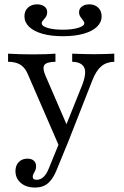

<svg xmlns="http://www.w3.org/2000/svg" viewBox="-20 -661 567 879"><path d="M250 7.3 106.5 -323.4Q94.4 -351.6 73 -364.9Q51.6 -378.2 16.9 -378.2V-415.3Q46 -413.7 71.4 -412.9Q96.8 -412.1 127.4 -412.1Q163.7 -412.1 189.1 -412.9Q214.5 -413.7 233.9 -415.3V-378.2Q192.7 -377.4 183.1 -363.3Q173.4 -349.2 187.9 -315.3L291.1 -76.6L277.4 -75L357.3 -274.2Q370.2 -308.9 369.8 -331.5Q369.4 -354 354.4 -365.7Q339.5 -377.4 310.5 -378.2V-415.3Q332.3 -414.5 347.6 -414.1Q362.9 -413.7 377.8 -413.3Q392.7 -412.9 411.3 -412.9Q437.1 -412.9 461.3 -413.7Q485.5 -414.5 503.2 -415.3V-378.2Q467.7 -377.4 444 -357.7Q420.2 -337.9 403.2 -294.4L284.7 7.3ZM140.3 197.6Q100 197.6 75.4 176.6Q50.8 155.6 50.8 121.8Q50.8 96 66.1 80.6Q81.5 65.3 105.6 65.3Q124.2 65.3 134.7 74.6Q145.2 83.9 145.2 100Q145.2 111.3 141.5 119.4Q137.9 127.4 133.9 133.9Q129.8 140.3 129.8 148.4Q129.8 162.1 147.6 162.1Q164.5 162.1 178.2 150Q191.9 137.9 201.6 114.5L254 -13.7L284.7 6.5L238.7 118.5Q227.4 146 213.3 163.7Q199.2 181.5 181.5 189.5Q163.7 197.6 140.3 197.6ZM267.7 -495.2Q213.7 -495.2 174.2 -506.5Q134.7 -517.7 113.3 -538.3Q91.9 -558.9 91.9 -587.1Q91.9 -611.3 108.1 -626.2Q124.2 -641.1 150 -641.1Q170.2 -641.1 183.1 -631.5Q196 -621.8 196 -605.6Q196 -592.7 189.9 -583.9Q183.9 -575 177.4 -568.1Q171 -561.3 171 -554.8Q171 -541.1 198.4 -533.1Q225.8 -525 267.7 -525Q309.7 -525 337.9 -533.5Q366.1 -541.9 366.1 -554.8Q366.1 -560.5 360.1 -567.7Q354 -575 348 -584.3Q341.9 -593.5 341.9 -605.6Q341.9 -621 354.8 -631Q367.7 -641.1 388.7 -641.1Q413.7 -641.1 429.4 -626.2Q445.2 -611.3 445.2 -586.3Q445.2 -558.9 423.8 -538.3Q402.4 -517.7 362.5 -506.5Q322.6 -495.2 267.7 -495.2Z"/></svg>

Font: Playfair 9pt Light
Style: Regular
Weight: 300
Designer: Claus Eggers Sørensen
Foundry: Claus Eggers Sørensen
Version: Version 2.001;gftools[0.9.30]